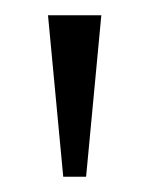

<svg xmlns="http://www.w3.org/2000/svg" viewBox="-20 -734 196 252"><path d="M63 -502H93L113 -714H43Z"/></svg>

Font: Noto Serif Hebrew ExtraCondensed Light
Style: Regular
Weight: 300
Width: 2
Designer: Monotype Design Team
Foundry: Monotype Imaging Inc.
Version: Version 2.004